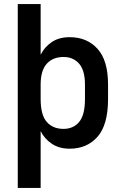

<svg xmlns="http://www.w3.org/2000/svg" viewBox="-20 -720 595 940"><path d="M67 -700H179V-452Q198 -490 233.5 -514Q269 -538 321 -538Q406 -538 457.5 -481Q509 -424 509 -306V-235Q509 -109 457.5 -50.5Q406 8 321 8Q270 8 234 -16Q198 -40 179 -78V200H67ZM291 -89Q339 -89 367.5 -123Q396 -157 396 -235V-306Q396 -375 367.5 -408Q339 -441 291 -441Q239 -441 209 -408Q179 -375 179 -306V-235Q179 -157 209 -123Q239 -89 291 -89Z"/></svg>

Font: Golos UI Medium
Style: Regular
Weight: 500
Designer: A.Korolkova, Vitaly Kuzmin
Foundry: ParaType Ltd
Version: Version 2.000